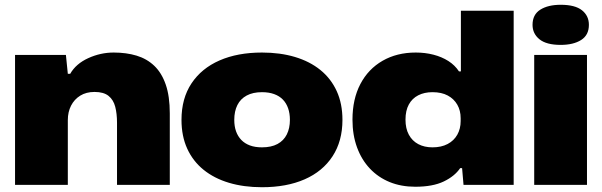

<svg xmlns="http://www.w3.org/2000/svg" viewBox="-20 -774 2521 804"><path d="M43 0V-544H256L264 -465H274Q298 -507 349.5 -530.5Q401 -554 456 -554Q509 -554 552 -541Q595 -528 626 -498.5Q657 -469 674 -420Q691 -371 691 -299V0H470V-260Q470 -298 462.5 -327Q455 -356 434.5 -372.5Q414 -389 376 -389Q341 -389 316 -373.5Q291 -358 277.5 -331.5Q264 -305 264 -271V0Z M1077 10Q1001 10 939 -8.5Q877 -27 832.5 -63Q788 -99 764 -151.5Q740 -204 740 -272Q740 -362 782 -425Q824 -488 899.5 -521Q975 -554 1077 -554Q1153 -554 1215 -535.5Q1277 -517 1321.5 -481Q1366 -445 1390 -392.5Q1414 -340 1414 -272Q1414 -183 1372.5 -119.5Q1331 -56 1255.5 -23Q1180 10 1077 10ZM1077 -157Q1116 -157 1142 -171Q1168 -185 1181 -211Q1194 -237 1194 -272Q1194 -299 1186.5 -320.5Q1179 -342 1164.5 -357Q1150 -372 1128 -380Q1106 -388 1077 -388Q1039 -388 1013 -374Q987 -360 974 -334Q961 -308 961 -272Q961 -245 968.5 -224Q976 -203 990.5 -188Q1005 -173 1026.5 -165Q1048 -157 1077 -157Z M1719 8Q1660 8 1612 -11.5Q1564 -31 1529 -68Q1494 -105 1475 -157Q1456 -209 1456 -273Q1456 -359 1489 -422Q1522 -485 1582 -519.5Q1642 -554 1721 -554Q1760 -554 1795 -545Q1830 -536 1857.5 -518.5Q1885 -501 1902 -475H1910V-729H2131V0H1921L1915 -70H1907Q1884 -36 1838 -14Q1792 8 1719 8ZM1791 -157Q1828 -157 1854.5 -171Q1881 -185 1895 -210Q1909 -235 1909 -267V-279Q1909 -311 1895 -335.5Q1881 -360 1855 -374Q1829 -388 1791 -388Q1757 -388 1731.5 -375Q1706 -362 1692 -336.5Q1678 -311 1678 -273Q1678 -236 1692 -210Q1706 -184 1731.5 -170.5Q1757 -157 1791 -157Z M2217 0V-544H2438V0ZM2328 -586Q2268 -586 2239 -609.5Q2210 -633 2210 -670Q2210 -713 2242.5 -733.5Q2275 -754 2328 -754Q2388 -754 2417 -731Q2446 -708 2446 -670Q2446 -627 2413.5 -606.5Q2381 -586 2328 -586Z"/></svg>

Font: Mona Sans Expanded Black
Style: Regular
Weight: 900
Width: 7
Designer: Deni Anggara
Foundry: GitHub
Version: Version 2.000